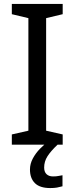

<svg xmlns="http://www.w3.org/2000/svg" viewBox="-20 -734 379 974"><path d="M298 0H40V-52L124 -71V-642L40 -662V-714H298V-662L214 -642V-71L298 -52ZM204 116Q204 138 216 149.5Q228 161 249 161Q266 161 277.5 158.5Q289 156 297 155V211Q283 215 269 217.5Q255 220 235 220Q182 220 157 195Q132 170 132 126Q132 97 146.5 70Q161 43 182.5 21Q204 -1 224 -15L272 0Q238 32 221 58.5Q204 85 204 116Z"/></svg>

Font: Noto Sans Lao UI
Style: Regular
Weight: 400
Designer: Monotype Design Team
Foundry: Monotype Imaging Inc.
Version: Version 2.000